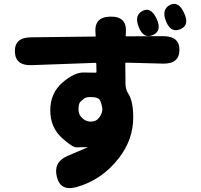

<svg xmlns="http://www.w3.org/2000/svg" viewBox="-20 -876 1040 993"><path d="M374 92Q292 114 274 38Q255 -37 328 -69L431 -113Q436 -115 431 -115Q418 -114 375 -114Q354 -114 301 -162Q240 -217 240 -305.5Q240 -394 303 -449Q363 -501 411 -501Q454 -501 474 -500Q479 -500 479 -505L478 -546Q478 -551 473 -551L143 -539Q59 -536 57 -609Q55 -682 139 -683L471 -687Q476 -687 475 -692L474 -703Q465 -789 551 -790Q638 -792 631 -706L630 -693Q630 -688 635 -688L824 -689Q909 -689 908 -617Q907 -545 823 -547L633 -552Q628 -552 628 -547L629 -442Q629 -413 645 -389Q669 -351 669 -268Q669 -155 596 -60Q508 55 374 92ZM449 -247Q478 -247 493 -268Q512 -294 509 -316Q504 -347 495 -360.5Q486 -374 449 -374Q424 -374 415 -366.5Q406 -359 396 -350Q386 -341 386 -309Q386 -283 405.5 -265Q425 -247 449 -247ZM913 -725Q864 -704 839 -765Q814 -826 858 -850Q903 -873 932 -809Q962 -746 913 -725ZM771 -695Q723 -673 698 -735Q673 -796 716 -819Q760 -843 790 -779Q819 -716 771 -695Z"/></svg>

Font: Resource Han Rounded TW Heavy
Style: Regular
Weight: 900
Designer: Cyano Hao (round all glyphs); Ryoko NISHIZUKA 西塚涼子 (kana, bopomofo & ideographs); Paul D. Hunt (Latin, Greek & Cyrillic)
Foundry: Cyano Hao
Version: 0.990